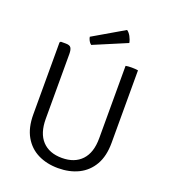

<svg xmlns="http://www.w3.org/2000/svg" viewBox="-158 -995 983 1119"><g transform="rotate(20 333.0 -435.0)"><path d="M576 -233Q576 -151.5 544.8 -97Q513.5 -42.5 458.5 -15.2Q403.5 12 332.5 12Q262 12 207.2 -15.2Q152.5 -42.5 121.5 -97Q90.5 -151.5 90.5 -233V-680L96.5 -686H127.5Q152.5 -686 160 -673.5Q167.5 -661 167.5 -636.5V-234Q167.5 -144.5 211 -98Q254.5 -51.5 333 -51.5Q411.5 -51.5 455.2 -98Q499 -144.5 499 -234V-683Q513.5 -686 536.5 -686Q560 -686 576 -683ZM436 -882.5Q449.5 -873.5 460 -854.5Q470.5 -835.5 474 -815.5L269 -729Q259 -736 252.8 -748.2Q246.5 -760.5 245 -771Z"/></g></svg>

Font: Signika SC Light
Style: Regular
Weight: 300
Designer: Anna Giedryś
Foundry: Anna Giedryś
Version: Version 2.000; ttfautohint (v1.8.3) -l 8 -r 50 -G 200 -x 9 -